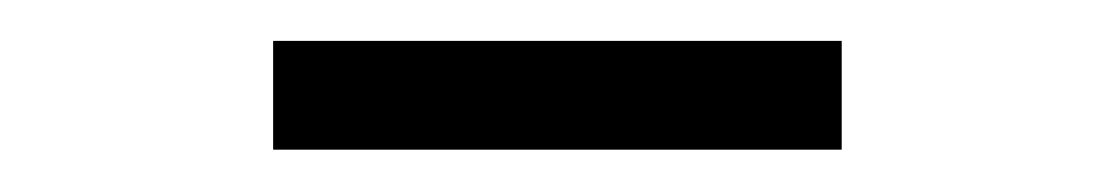

<svg xmlns="http://www.w3.org/2000/svg" viewBox="-20 -426 540 93"><path d="M112.3 -353.5V-406.2H387.7V-353.5Z"/></svg>

Font: GenEi Gothic M Light
Style: Regular
Weight: 300
Designer: o_tamon (Modified); [Source Han Sans]
Ryoko NISHIZUKA  (kana & ideographs); Paul D. Hunt (Latin, Greek & Cyrillic); Wenl
Version: Version 1.1a;Original Version 1.004